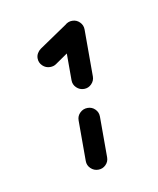

<svg xmlns="http://www.w3.org/2000/svg" viewBox="-47 -706 301 365"><g transform="rotate(-10 104.0 -523.5)"><path d="M115.2 -379.3Q106.7 -379.3 100.6 -385.2Q94.4 -391.1 94.4 -399.6V-478.1Q94.4 -486.7 100.6 -492.6Q106.7 -498.5 115.2 -498.5Q123.7 -498.5 129.6 -492.6Q135.6 -486.7 135.6 -478.1V-399.6Q135.6 -391.1 129.6 -385.2Q123.7 -379.3 115.2 -379.3ZM115.2 -666.7Q123.7 -666.7 129.6 -660.7Q135.6 -654.8 135.6 -646.3Q135.6 -641.1 133 -636.7Q130.4 -632.2 126.3 -629.3L70.4 -590.7Q65.6 -587.4 58.9 -587.4Q50.4 -587.4 44.3 -593.3Q38.1 -599.3 38.1 -607.8Q38.1 -613 40.7 -617.4Q43.3 -621.9 47.4 -624.8L103.7 -663Q108.5 -666.7 115.2 -666.7ZM115.2 -535.2Q106.7 -535.2 100.6 -541.1Q94.4 -547 94.4 -555.6V-646.3Q94.4 -654.8 100.6 -660.7Q106.7 -666.7 115.2 -666.7Q123.7 -666.7 129.6 -660.7Q135.6 -654.8 135.6 -646.3V-555.6Q135.6 -547.4 129.6 -541.3Q123.7 -535.2 115.2 -535.2Z"/></g></svg>

Font: 26F Galaxy Hebrew Medium
Style: Regular
Weight: 500
Designer: C₂₉H₂₅N₃O₅
Version: Version 1.000